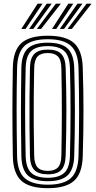

<svg xmlns="http://www.w3.org/2000/svg" viewBox="-20 -1000 514 1029"><path d="M236.5 8.5Q137.8 8.5 94.1 -31.5Q50.5 -71.5 48.8 -163.2Q47.8 -229.2 47.1 -287.5Q46.5 -345.8 46.5 -401.4Q46.5 -457 47.1 -514.6Q47.8 -572.2 48.8 -637Q50.5 -728.8 94.1 -768.6Q137.8 -808.5 236.5 -808.5Q333.8 -808.5 377.2 -768.8Q420.8 -729 423.5 -637.5Q425.5 -572.5 426.5 -515Q427.5 -457.5 427.4 -402Q427.2 -346.5 426.4 -288Q425.5 -229.5 423.5 -162.8Q420.8 -69.8 376.5 -30.6Q332.2 8.5 236.5 8.5ZM236.5 -10.2Q321 -10.2 359.8 -45.4Q398.5 -80.5 400.8 -164Q402.2 -226 403.1 -282.8Q404 -339.5 404 -395.2Q404 -451 403.2 -510.2Q402.5 -569.5 400.8 -636.5Q398.5 -719 360 -754.4Q321.5 -789.8 236.5 -789.8Q148.5 -789.8 111 -753.6Q73.5 -717.5 71.5 -636.5Q70.2 -578.5 69.6 -524Q69 -469.5 69 -413.6Q69 -357.8 69.6 -296.5Q70.2 -235.2 71.5 -164Q73.2 -78.8 113.4 -44.5Q153.5 -10.2 236.5 -10.2ZM236.5 -28.8Q161.8 -28.8 128.9 -60.1Q96 -91.5 94.5 -164Q93.5 -229.2 92.9 -287.4Q92.2 -345.5 92.2 -401.1Q92.2 -456.8 92.9 -514.4Q93.5 -572 94.5 -636.5Q96 -708.8 128.8 -740Q161.5 -771.2 236.5 -771.2Q309.2 -771.2 342.4 -740.1Q375.5 -709 377.8 -635.8Q379.5 -576.8 380.5 -519.9Q381.5 -463 381.5 -405.8Q381.5 -348.5 380.6 -288.9Q379.8 -229.2 377.8 -164.5Q375.5 -91.2 342.1 -60Q308.8 -28.8 236.5 -28.8ZM236.5 -47.2Q295 -47.2 324 -73.2Q353 -99.2 354.8 -165.2Q356.5 -226.8 357.2 -284.2Q358 -341.8 358.1 -398.4Q358.2 -455 357.5 -513.4Q356.8 -571.8 354.8 -635Q353 -700.5 324.2 -726.6Q295.5 -752.8 236.5 -752.8Q173.8 -752.8 146.2 -725.5Q118.8 -698.2 117.5 -635.8Q116 -571.5 115.2 -514.2Q114.5 -457 114.6 -401.6Q114.8 -346.2 115.4 -288.2Q116 -230.2 117.5 -164.5Q118.8 -102.5 146.1 -74.9Q173.5 -47.2 236.5 -47.2ZM236.5 -65.8Q186.2 -65.8 163.9 -89Q141.5 -112.2 140.5 -165.2Q138.8 -243 138.2 -320.2Q137.8 -397.5 138.2 -475.9Q138.8 -554.2 140.5 -635.5Q141.5 -689.5 164.8 -711.9Q188 -734.2 236.5 -734.2Q285.8 -734.2 308.1 -711.2Q330.5 -688.2 332 -634.8Q333.8 -574.8 334.8 -518.9Q335.8 -463 335.8 -407.1Q335.8 -351.2 334.9 -292.2Q334 -233.2 332 -167Q330.5 -113.5 308.8 -89.6Q287 -65.8 236.5 -65.8ZM236.5 -84.2Q273 -84.2 290.6 -102.9Q308.2 -121.5 309 -167.8Q310 -222 310.6 -275.9Q311.2 -329.8 311.4 -386Q311.5 -442.2 311 -503.2Q310.5 -564.2 309 -632.8Q308.2 -680 290 -697.9Q271.8 -715.8 236.5 -715.8Q199 -715.8 181.6 -697.4Q164.2 -679 163.2 -634.8Q161.5 -556.5 160.9 -481.9Q160.2 -407.2 160.8 -329.8Q161.2 -252.2 163.2 -165.5Q164.2 -122 181.2 -103.1Q198.2 -84.2 236.5 -84.2ZM94.2 -845 181.8 -980.5H208.2L117 -845ZM136 -845 230.5 -980.5H257.2L158.5 -845ZM177.5 -845 279.5 -980.5H306.2L200.2 -845ZM258.8 -845 346.2 -980.5H373L281.5 -845ZM300.5 -845 395.2 -980.5H422L323.2 -845ZM342.2 -845 444.2 -980.5H470.8L365 -845Z"/></svg>

Font: Big Shoulders Inline Text Thin
Style: Bold
Weight: 700
Version: Version 2.002